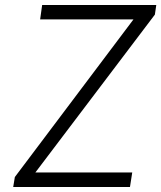

<svg xmlns="http://www.w3.org/2000/svg" viewBox="-20 -743 641 763"><path d="M32.5 0 39 -39.5 510.5 -666H139.5L147.5 -723H601L595.5 -685L120.5 -57.5H505.5L496.5 0Z"/></svg>

Font: Public Sans ExtraLight
Style: Italic
Weight: 200
Italic angle: -8°
Designer: The Public Sans project authors (U.S. Web Design System). Libre Franklin designed by Pablo Impallari and Rodrigo Fuenzal
Version: Version 1.007; ttfautohint (v1.8.1) -l 8 -r 50 -G 200 -x 14 